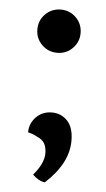

<svg xmlns="http://www.w3.org/2000/svg" viewBox="-48 -543 380 686"><g transform="rotate(5 142.0 -200.0)"><path d="M143 -355Q110 -355 87.5 -377.5Q65 -400 65 -432Q65 -465 87.5 -487.5Q110 -510 143 -510Q175 -510 197.5 -487.5Q220 -465 220 -432Q220 -400 197.5 -377.5Q175 -355 143 -355ZM139 110Q116 107 95 86Q132 43 132 7Q132 -12 126 -25Q120 -38 106.5 -45.5Q93 -53 86 -56Q79 -59 64 -63Q64 -95 86.5 -118Q109 -141 143 -141Q176 -141 198.5 -117.5Q221 -94 221 -46Q221 35 139 110Z"/></g></svg>

Font: Arima Koshi Bold
Style: Regular
Weight: 700
Designer: Joana Correia and Natanael Gama
Foundry: NDISCOVER
Version: Version 1.019;PS 001.019;hotconv 1.0.88;makeotf.lib2.5.64775